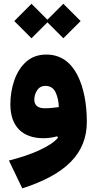

<svg xmlns="http://www.w3.org/2000/svg" viewBox="-20 -740 511 1030"><path d="M148.9 -534.7 234.4 -620.1 319.8 -534.7 412.6 -627 319.8 -719.7 234.4 -634.3 148.9 -719.7 56.6 -627ZM291 -1.5C255.9 43.9 147.5 91.8 27.8 121.1L99.6 270.5C330.6 196.3 445.8 85.4 445.8 -86.4C445.8 -181.6 429.7 -270 395 -337.9C359.9 -405.8 305.7 -447.3 229 -447.3C185.5 -447.3 149.9 -434.6 121.1 -409.2C92.3 -383.8 71.3 -350.6 57.1 -310.1C43 -269.5 35.6 -226.1 35.6 -180.2C35.6 -63 99.6 1.5 213.4 1.5C238.3 1.5 265.1 -2.4 286.6 -8.8ZM295.4 -165.5C271.5 -162.1 246.1 -159.2 220.2 -159.2C185.5 -159.2 164.1 -173.3 164.1 -205.1C164.1 -224.1 169.4 -241.7 180.2 -256.8C190.4 -272 205.1 -279.3 224.1 -279.3C249 -279.3 267.1 -267.6 278.3 -244.6C289.1 -221.2 294.9 -194.8 295.4 -165.5Z"/></svg>

Font: Estedad ExtraBold
Style: Regular
Weight: 800
Designer: Amin Abedi
Version: Version 7.3